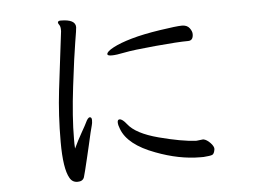

<svg xmlns="http://www.w3.org/2000/svg" viewBox="-50 -762 1100 823"><g transform="rotate(-5 500.0 -350.5)"><path d="M848 -92Q845 -71 836 -67.5Q827 -64 799 -62H785Q694 -62 594 -100Q478 -143 452 -213Q445 -230 445 -242Q445 -254 454 -254Q466 -254 484 -231Q517 -188 614 -162.5Q711 -137 772 -134H775L801 -137H805Q819 -134 833.5 -119Q848 -104 848 -92ZM758 -631Q778 -630 788 -616.5Q798 -603 798 -591Q798 -563 776 -563Q733 -563 635 -554Q537 -545 500.5 -537.5Q464 -530 445 -530Q426 -530 426 -537Q426 -548 456 -564Q486 -580 536.5 -594.5Q587 -609 660 -620Q733 -631 755 -631ZM239 -698Q303 -698 303 -664Q303 -656 293.5 -600Q284 -544 268 -412.5Q252 -281 252 -187V-166Q252 -155 253 -146Q269 -180 287.5 -212.5Q306 -245 309 -252Q319 -274 327.5 -274Q336 -274 336 -261Q336 -248 333 -238.5Q330 -229 325 -207.5Q320 -186 313.5 -157Q307 -128 300 -99.5Q293 -71 288 -50Q283 -29 280 -20Q274 -3 251.5 -3Q229 -3 218 -23Q194 -64 194 -179.5Q194 -295 206.5 -401.5Q219 -508 226 -562Q233 -616 237 -652V-658Q237 -673 232 -679.5Q227 -686 227 -690V-692Q229 -698 239 -698Z"/></g></svg>

Font: LXGW Bright GB
Style: Regular
Weight: 400
Designer: Christian Thalmann (Catharsis Fonts)
Foundry: LXGW / Christian Thalmann (Catharsis Fonts) / Fontworks Inc.
Version: Version 5.510